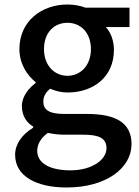

<svg xmlns="http://www.w3.org/2000/svg" viewBox="-20 -584 618 851"><path d="M275 247C451 247 563 161 563 55C563 -39 495 -79 365 -79H264C194 -79 172 -100 172 -133C172 -159 184 -175 202 -191C226 -180 254 -174 279 -174C394 -174 485 -243 485 -363C485 -405 470 -442 449 -464H554V-550H359C338 -558 310 -564 279 -564C165 -564 66 -491 66 -366C66 -301 101 -249 138 -220V-216C108 -194 77 -157 77 -114C77 -69 99 -40 127 -23V-18C76 13 47 56 47 102C47 198 143 247 275 247ZM279 -248C222 -248 175 -293 175 -366C175 -441 221 -483 279 -483C337 -483 383 -440 383 -366C383 -293 336 -248 279 -248ZM292 171C201 171 145 139 145 85C145 57 159 29 192 5C215 10 240 13 266 13H349C416 13 452 27 452 73C452 124 388 171 292 171Z"/></svg>

Font: Source Han Sans KR Medium
Style: Regular
Weight: 500
Designer: Ryoko NISHIZUKA (kana & ideographs); Paul D. Hunt (Latin, Greek & Cyrillic); Wenlong ZHANG (bopomofo); Sandoll Communica
Foundry: Adobe Systems Incorporated
Version: Version 1.001;PS 1.001;hotconv 1.0.78;makeotf.lib2.5.61930